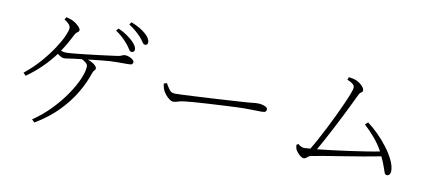

<svg xmlns="http://www.w3.org/2000/svg" viewBox="-73 -1076 3147 1395"><g transform="rotate(10 1500.0 -379.0)"><path d="M699.2 -720.2 713.9 -737.8Q751 -721.7 776.9 -703.6Q802.7 -685.5 819.8 -669.9Q857.9 -634.8 857.9 -607.9Q857.9 -586.9 835.9 -586.9Q824.7 -586.9 815.2 -602.8Q805.7 -618.7 790 -638.2Q773.4 -657.7 751.7 -678.5Q730 -699.2 699.2 -720.2ZM315.9 -734.9 327.1 -752.9Q342.8 -749 357.9 -744.1Q373 -739.3 381.8 -733.9Q400.9 -724.1 418.9 -706.3Q437 -688.5 437 -678.2Q437 -666 425.8 -659.9Q414.6 -653.8 408.2 -641.1Q390.6 -606.4 371.6 -572.8Q352.5 -539.1 330.1 -505.9Q351.1 -499 368.2 -499Q386.2 -499 423.1 -502.4Q460 -505.9 505.9 -511Q551.8 -516.1 597.2 -521.7Q642.6 -527.3 678.7 -532Q714.8 -536.6 731.9 -539.1Q752.9 -541.5 763.2 -545.4Q773.4 -549.3 779.8 -552.2Q786.1 -555.2 794.9 -555.2Q809.6 -555.2 825.4 -549.1Q841.3 -543 852.1 -534.2Q862.8 -525.4 862.8 -517.1Q862.8 -505.9 856.9 -500.5Q851.1 -495.1 827.1 -495.1Q813.5 -495.1 790 -495.1Q766.6 -495.1 740 -494.9Q713.4 -494.6 690.9 -493.2Q665.5 -491.7 622.3 -487.1Q579.1 -482.4 534.2 -477.1Q564 -466.3 583 -450.9Q602.1 -435.5 602.1 -424.8Q602.1 -413.6 594.2 -407.2Q586.4 -400.9 581.1 -384.8Q557.1 -311 511.7 -234.6Q466.3 -158.2 396.7 -87.4Q327.1 -16.6 230 41L210 21Q281.7 -27.3 341.3 -89.1Q400.9 -150.9 444.3 -214.8Q487.8 -278.8 511.5 -334.7Q535.2 -390.6 535.2 -426.8Q535.2 -440.4 522.5 -451.4Q509.8 -462.4 491.2 -472.2L428.2 -464.8Q409.2 -462.9 391.1 -459.5Q373 -456.1 358.9 -456.1Q350.1 -456.1 337.4 -463.1Q324.7 -470.2 312 -480Q274.4 -429.2 225.3 -379.9Q176.3 -330.6 108.9 -282.2L89.8 -301.8Q154.3 -353.5 204.8 -411.6Q255.4 -469.7 290.8 -523.7Q326.2 -577.6 344.5 -618.9Q362.8 -660.2 362.8 -678.2Q362.8 -694.3 350.6 -707.3Q338.4 -720.2 315.9 -734.9ZM786.1 -780.8 798.8 -798.8Q836.4 -784.2 863 -768.6Q889.6 -752.9 907.2 -736.8Q943.8 -705.6 943.8 -675.8Q943.8 -665.5 938 -660.2Q932.1 -654.8 923.8 -654.8Q912.6 -654.8 902.8 -670.4Q893.1 -686 876 -705.1Q858.9 -723.6 838.1 -741.7Q817.4 -759.8 786.1 -780.8Z M1106.9 -400.9 1128.9 -408.2Q1142.6 -383.8 1157.5 -363.3Q1172.4 -342.8 1200.2 -342.8Q1220.7 -342.8 1261.7 -344.7Q1302.7 -346.7 1355 -349.4Q1407.2 -352.1 1461.9 -355.2Q1516.6 -358.4 1565.2 -361.3Q1613.8 -364.3 1647.9 -366.5Q1682.1 -368.7 1691.9 -369.1Q1742.2 -372.1 1764.4 -375Q1786.6 -377.9 1806.2 -377.9Q1820.8 -377.9 1837.6 -374.3Q1854.5 -370.6 1866.2 -363.5Q1877.9 -356.4 1877.9 -346.2Q1877.9 -336.4 1871.8 -329.8Q1865.7 -323.2 1842.8 -323.2Q1818.4 -323.2 1789.6 -324.2Q1760.7 -325.2 1717.8 -325.2Q1700.7 -325.2 1658.2 -323.5Q1615.7 -321.8 1561 -318.8Q1506.3 -315.9 1450.4 -312.7Q1394.5 -309.6 1349.4 -306.2Q1304.2 -302.7 1282.2 -299.8Q1256.3 -296.9 1242.2 -293Q1228 -289.1 1218 -286.1Q1208 -283.2 1194.8 -283.2Q1183.6 -283.2 1168 -294.9Q1152.3 -306.6 1138.7 -323.2Q1125 -339.8 1119.1 -354Q1113.8 -366.7 1111.6 -377.4Q1109.4 -388.2 1106.9 -400.9Z M2598.1 -361.8 2618.2 -380.9Q2655.8 -353.5 2695.6 -314.2Q2735.4 -274.9 2769.3 -230.2Q2803.2 -185.5 2824.2 -141.6Q2845.2 -97.7 2845.2 -61Q2845.2 -47.4 2838.4 -37.1Q2831.5 -26.9 2817.9 -26.9Q2806.6 -26.9 2800.3 -41.7Q2793.9 -56.6 2784.9 -85Q2775.9 -113.3 2755.9 -154.8Q2700.2 -143.6 2629.2 -131.6Q2558.1 -119.6 2485.4 -107.9Q2412.6 -96.2 2351.1 -86.2Q2289.6 -76.2 2252.9 -68.8Q2237.8 -65.9 2225.6 -54.4Q2213.4 -43 2202.1 -43Q2188 -43 2168.2 -61.3Q2148.4 -79.6 2140.1 -97.2Q2133.8 -113.3 2133.8 -130.9L2147 -138.2Q2170.9 -117.2 2193.8 -117.2Q2208 -117.2 2237.8 -120.1Q2256.3 -149.9 2280.8 -194.6Q2305.2 -239.3 2331.3 -290.8Q2357.4 -342.3 2382.3 -394Q2407.2 -445.8 2427.2 -491.2Q2447.3 -536.6 2459.2 -568.6Q2471.2 -600.6 2471.2 -611.8Q2471.2 -627 2456.1 -638.9Q2440.9 -650.9 2416 -660.2L2423.8 -680.2Q2437.5 -678.7 2451.4 -675.8Q2465.3 -672.9 2473.1 -669.9Q2497.1 -661.6 2519.5 -640.9Q2542 -620.1 2542 -603Q2542 -592.3 2531.5 -586.9Q2521 -581.5 2515.1 -568.8Q2501.5 -540 2480.5 -496.6Q2459.5 -453.1 2434.1 -402.8Q2408.7 -352.5 2382.1 -301Q2355.5 -249.5 2330.6 -203.6Q2305.7 -157.7 2286.1 -124Q2333 -128.9 2392.8 -136.2Q2452.6 -143.6 2516.1 -152.3Q2579.6 -161.1 2637.9 -170.2Q2696.3 -179.2 2740.2 -188Q2712.4 -238.8 2674.3 -283.4Q2636.2 -328.1 2598.1 -361.8Z"/></g></svg>

Font: Source Han Serif CN ExtraLight
Style: Regular
Weight: 250
Designer: Ryoko NISHIZUKA  (kana & ideographs); Frank Grießhammer (Latin, Greek & Cyrillic); Wenlong ZHANG  (bopomofo); Sandoll Co
Foundry: Adobe Systems Incorporated
Version: Version 1.001;PS 1.001;hotconv 16.6.54;makeotf.lib2.5.65590